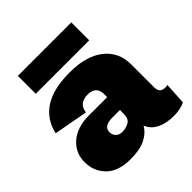

<svg xmlns="http://www.w3.org/2000/svg" viewBox="-187 -812 955 955"><g transform="rotate(-45 290.0 -335.0)"><path d="M325 -314Q325 -340 310.5 -354.5Q296 -369 266 -369Q238 -369 219.5 -356Q201 -343 197 -312L17 -345Q35 -425 99.5 -467.5Q164 -510 280 -510Q397 -510 461 -459Q525 -408 525 -322V-159Q525 -120 564 -120Q572 -120 580 -122L573 -6Q541 10 494 10Q442 10 405 -8Q368 -26 353 -63Q334 -29 294.5 -9.5Q255 10 190 10Q104 10 60.5 -33.5Q17 -77 17 -142Q17 -207 65.5 -249Q114 -291 199 -291H325ZM258 -115Q282 -115 303.5 -127Q325 -139 325 -174V-201H272Q210 -201 210 -159Q210 -141 222 -128Q234 -115 258 -115ZM462 -680V-554H86V-680Z"/></g></svg>

Font: Prodigy Sans ExtraBold
Style: Regular
Weight: 800
Designer: Wei Huang
Foundry: Wei Huang
Version: Version 1.003; ttfautohint (v1.8.3)